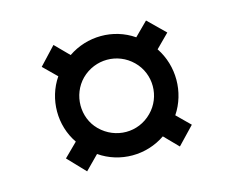

<svg xmlns="http://www.w3.org/2000/svg" viewBox="-65 -574 699 574"><g transform="rotate(-15 284.0 -287.5)"><path d="M140.1 -92.3 182.1 -134.8C242.7 -92.8 324.7 -92.8 385.7 -134.8L427.2 -92.3L478.5 -146L438 -186C479 -247.1 479 -329.1 438 -390.1L479 -431.2L426.8 -482.4L385.7 -441.4C324.7 -483.4 243.2 -482.4 182.6 -440.9L140.6 -483.4L89.8 -429.2L130.4 -389.2C89.4 -329.1 88.9 -247.1 130.4 -187L88.9 -146ZM203.6 -209.5C161.1 -251.5 161.6 -323.2 204.1 -366.2C248.5 -410.2 318.8 -410.2 362.8 -366.7C406.7 -323.7 406.2 -252.4 363.3 -209.5C319.3 -164.6 248.5 -165 203.6 -209.5Z"/></g></svg>

Font: Now SemiBold
Style: Regular
Weight: 600
Designer: Alfredo Marco Pradil
Foundry: Alfredo Marco Pradil
Version: Version 1.200;hotconv 1.0.109;makeotfexe 2.5.65596